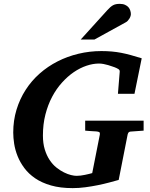

<svg xmlns="http://www.w3.org/2000/svg" viewBox="-20 -949 770 985"><path d="M648.9 -273.9Q642.1 -272.9 639.4 -269.3Q636.7 -265.6 634.8 -258.8L588.9 -25.9Q567.9 -20 540.5 -12.7Q513.2 -5.4 481.9 1Q450.7 7.3 417.7 11.7Q384.8 16.1 353 16.1Q289.1 16.1 241.7 2.4Q194.3 -11.2 160.6 -34.2Q127 -57.1 105 -86.7Q83 -116.2 70.3 -147.9Q57.6 -179.7 52.7 -211.2Q47.9 -242.7 47.9 -269Q47.9 -331.1 64.7 -386.2Q81.5 -441.4 111.6 -488Q141.6 -534.7 183.3 -571.5Q225.1 -608.4 275.4 -634Q325.7 -659.7 382.8 -673.3Q439.9 -687 500 -687Q528.3 -687 553 -684.8Q577.6 -682.6 601.8 -678Q626 -673.3 651.4 -666.3Q676.8 -659.2 707 -649.9L669.9 -467.8H585L594.2 -581.1Q595.2 -589.8 586.7 -595Q578.1 -600.1 567.9 -604Q563 -605.5 554.4 -608.6Q545.9 -611.8 534.9 -615Q523.9 -618.2 511.7 -620.6Q499.5 -623 487.8 -623Q457 -623 423.8 -611.8Q390.6 -600.6 358.6 -578.9Q326.7 -557.1 297.9 -525.1Q269 -493.2 247.3 -452.1Q225.6 -411.1 212.9 -361.3Q200.2 -311.5 200.2 -253.9Q200.2 -213.4 209.7 -182.4Q219.2 -151.4 234.6 -128.2Q250 -105 269.3 -89.6Q288.6 -74.2 307.9 -64.7Q327.1 -55.2 344.2 -51Q361.3 -46.9 373 -46.9Q382.8 -46.9 394 -48.3Q405.3 -49.8 416 -52Q426.8 -54.2 436.5 -56.6Q446.3 -59.1 453.1 -61L492.2 -258.8Q493.7 -268.1 489.3 -271Q484.9 -273.9 473.1 -274.9Q464.4 -274.9 455.1 -275.9Q446.8 -276.4 436.8 -277.1Q426.8 -277.8 417 -278.8V-330.1H716.8V-278.8ZM651.4 -876.5Q651.4 -871.6 649.4 -865.5Q647.5 -859.4 643.8 -853.5Q640.1 -847.7 635.5 -842.5Q630.9 -837.4 625 -834.5L464.4 -746.1H394L531.2 -897.5Q539.6 -906.7 546.6 -912.8Q553.7 -918.9 561 -922.6Q568.4 -926.3 576.2 -927.7Q584 -929.2 594.2 -929.2Q610.4 -929.2 621.3 -924.3Q632.3 -919.4 638.9 -911.9Q645.5 -904.3 648.4 -894.8Q651.4 -885.3 651.4 -876.5Z"/></svg>

Font: Charis SIL Phon
Style: Bold Italic
Weight: 700
Italic angle: -11°
Foundry: SIL International
Version: Version 5.000